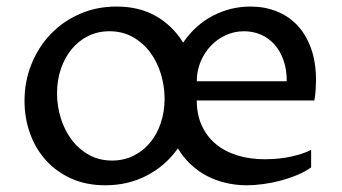

<svg xmlns="http://www.w3.org/2000/svg" viewBox="-20 -547 1028 577"><path d="M915 -43.9Q896.5 -30.8 872.3 -20.8Q848.1 -10.7 822.3 -3.9Q796.4 2.9 770.3 6.3Q744.1 9.8 721.7 9.8Q689.9 9.8 659.9 2.9Q629.9 -3.9 603.3 -17.6Q576.7 -31.2 554 -52.2Q531.2 -73.2 514.6 -101.1Q477.1 -48.3 420.9 -19.3Q364.7 9.8 296.4 9.8Q238.8 9.8 193.6 -10.7Q148.4 -31.2 117.4 -65.9Q86.4 -100.6 70.1 -146.5Q53.7 -192.4 53.7 -243.7Q53.7 -302.2 74.5 -354Q95.2 -405.8 132.1 -444.3Q168.9 -482.9 219.7 -505.1Q270.5 -527.3 330.1 -527.3Q398.9 -527.3 449.2 -498.3Q499.5 -469.2 530.3 -418.9Q566.9 -472.2 619.9 -499.8Q672.9 -527.3 732.9 -527.3Q774.4 -527.3 810.3 -513.4Q846.2 -499.5 872.8 -471.7Q899.4 -443.8 914.6 -402.1Q929.7 -360.4 929.7 -305.2Q929.7 -293.5 928.7 -277.8Q927.7 -262.2 924.8 -245.1H571.3Q571.3 -203.1 586.2 -170.2Q601.1 -137.2 628.2 -114.5Q655.3 -91.8 692.9 -80.1Q730.5 -68.4 775.9 -68.4Q787.1 -68.4 803.2 -69.3Q819.3 -70.3 837.9 -73.2Q856.4 -76.2 876.5 -81.8Q896.5 -87.4 915 -96.7ZM316.9 -64.5Q352.1 -64.5 381.1 -78.9Q410.2 -93.3 430.9 -118.2Q451.7 -143.1 463.1 -177Q474.6 -210.9 474.6 -250Q474.6 -288.6 463.4 -325.2Q452.1 -361.8 430.9 -390.1Q409.7 -418.5 378.9 -435.8Q348.1 -453.1 309.1 -453.1Q273.9 -453.1 244.9 -438.7Q215.8 -424.3 195.1 -398.9Q174.3 -373.5 162.8 -339.6Q151.4 -305.7 151.4 -266.6Q151.4 -228.5 162.6 -192.1Q173.8 -155.8 195.1 -127.4Q216.3 -99.1 247.1 -81.8Q277.8 -64.5 316.9 -64.5ZM841.8 -302.7Q841.8 -339.4 831.5 -367.4Q821.3 -395.5 803.7 -414.6Q786.1 -433.6 762.9 -443.4Q739.7 -453.1 713.4 -453.1Q684.1 -453.1 658.2 -441.2Q632.3 -429.2 613 -408.7Q593.8 -388.2 582.5 -360.8Q571.3 -333.5 571.3 -302.7Z"/></svg>

Font: Proza Libre
Style: Regular
Weight: 400
Designer: Jasper de Waard
Foundry: Jasper de Waard
Version: Version 1.000; ttfautohint (v1.4.1.8-43bc)